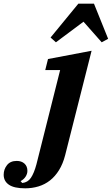

<svg xmlns="http://www.w3.org/2000/svg" viewBox="-201 -812 608 1044"><path d="M-64 212Q-124 212 -152.5 192.5Q-181 173 -181 138Q-181 109 -163 86Q-145 63 -110 63Q-84 63 -68 77.5Q-52 92 -52 117Q-52 133 -61.5 148Q-71 163 -89 173L-80 183Q-50 180 -33 155Q-16 130 -3 82L126 -431H45L60 -491L297 -536L153 33Q141 79 120 113Q99 147 71 169Q43 191 8.5 201.5Q-26 212 -64 212ZM74 -608 225 -792H310L387 -601L352 -582L253 -694L103 -582Z"/></svg>

Font: IBM Plex Serif
Style: Bold Italic
Weight: 700
Italic angle: -14°
Designer: Mike Abbink, Paul van der Laan, Pieter van Rosmalen
Foundry: Bold Monday
Version: Version 3.001